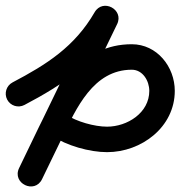

<svg xmlns="http://www.w3.org/2000/svg" viewBox="-28 -613 637 678"><path d="M58.2 -242.3C58.2 -242.3 58.2 -242.3 58.2 -242.3C194.4 -314 304.8 -387.6 384 -524.7C398.5 -549.7 384.9 -573.3 364.6 -584C344.2 -594.8 317.2 -592.8 304.6 -566.8C216.2 -384.4 127.9 -202 39.5 -19.6C26.4 7.4 40.2 30.7 60.4 40.5C80.7 50.3 107.5 46.6 120.5 19.6C143.9 -28.9 167.3 -77.3 190.7 -125.8C241.2 -230.4 301.4 -366.8 437.4 -366.8C476.1 -366.8 499.2 -327.4 499.2 -292.1C499.2 -214.3 421.3 -165.7 350.1 -165.7C305.6 -165.7 242.2 -183.5 205 -208.4C184.4 -222.2 156.4 -216.7 142.6 -196C128.8 -175.4 134.3 -147.4 155 -133.6C206.8 -98.9 287.8 -75.7 350.1 -75.7C471.3 -75.7 589.2 -164.1 589.2 -292.1C589.2 -377.3 526.5 -456.8 437.4 -456.8C258.4 -456.8 177.3 -305.1 109.6 -164.9C86.2 -116.5 62.9 -68 39.5 -19.6C26.4 7.4 40.2 30.7 60.4 40.5C80.7 50.3 107.4 46.6 120.5 19.6C208.8 -162.8 297.2 -345.2 385.5 -527.6C398.2 -553.6 385.5 -576.6 366.1 -586.9C346.7 -597.2 320.6 -594.7 306.1 -569.7C235.7 -448 137.1 -385.5 16.3 -322C-5.7 -310.4 -14.1 -283.2 -2.6 -261.2C9 -239.2 36.2 -230.8 58.2 -242.3Z"/></svg>

Font: FRB American Cursive Guidelines Black
Style: Bold Italic
Weight: 900
Italic angle: -25°
Version: Version 2.0;Modular Font Editor K font №1